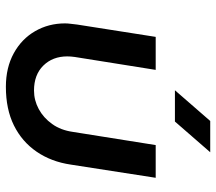

<svg xmlns="http://www.w3.org/2000/svg" viewBox="-62 -678 752 669"><g transform="rotate(90 314.5 -344.0)"><path d="M600 -510 554 -214Q544 -146 509 -95Q474 -44 417.5 -16Q361 12 283 12Q216 12 166 -15.5Q116 -43 89 -90Q62 -137 62 -194Q62 -203 63.5 -214.5Q65 -226 66 -236L109 -510H224L179 -228Q178 -221 177.5 -214.5Q177 -208 177 -202Q177 -151 209 -118.5Q241 -86 296 -86Q330 -86 360.5 -102.5Q391 -119 412.5 -149Q434 -179 440 -221L486 -510ZM295 -577 402 -700H511L404 -577Z"/></g></svg>

Font: MuseoModerno Thin Medium
Style: Italic
Weight: 500
Italic angle: -9°
Version: Version 1.003